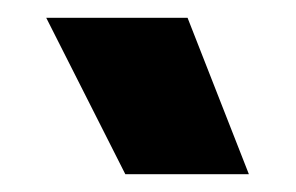

<svg xmlns="http://www.w3.org/2000/svg" viewBox="-20 -764 333 216"><path d="M32 -744H191L260 -568H121Z"/></svg>

Font: Prompt SemiBold
Style: Regular
Weight: 600
Designer: Katatrad Team
Foundry: CadsonDemak
Version: Version 1.000